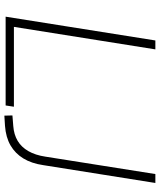

<svg xmlns="http://www.w3.org/2000/svg" viewBox="56 -802 751 904"><g transform="rotate(90 432.0 -349.5)"><path d="M58 0 170 -705H212L106 -39H482L476 0ZM524 6 523 -32 573 -36Q613 -39 642.5 -56.5Q672 -74 691 -107Q710 -140 717 -187L799 -705H841L757 -177Q749 -122 725.5 -83.5Q702 -45 664 -23Q626 -1 572 3Z"/></g></svg>

Font: Nunito Sans 12pt ExtraLight
Style: Italic
Weight: 200
Italic angle: -9°
Designer: Vernon Adams
Foundry: Vernon Adams
Version: Version 3.101;gftools[0.9.27]